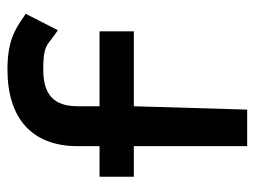

<svg xmlns="http://www.w3.org/2000/svg" viewBox="-104 -579 683 515"><g transform="rotate(-90 237.5 -321.5)"><path d="M449 -600C416 -623 384 -643 309 -643C176 -643 105 -576 103 -460V-396H21V-304H103V0H201L210 -304H411V-396H210V-454C210 -517 239 -547 309 -547C371 -547 372 -538 402 -516L414 -508L458 -594Z"/></g></svg>

Font: Charger
Style: ExBd
Weight: 400
Designer: Jasper
Foundry: Cannot Into Space Fonts
Version: Version 0.99